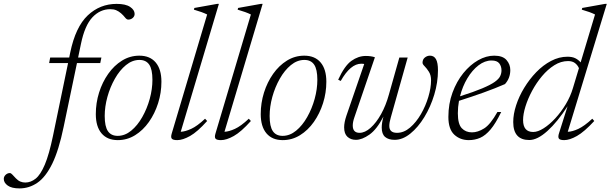

<svg xmlns="http://www.w3.org/2000/svg" viewBox="-204 -730 3224 1014"><path d="M132 -59.5Q106.5 64 71.8 134.8Q37 205.5 -6.5 235.2Q-50 265 -101 265Q-142.5 265 -163.2 250Q-184 235 -184 215Q-184 202.5 -174.2 193.2Q-164.5 184 -152 184Q-146 184 -138.8 192Q-131.5 200 -120 212Q-108.5 224 -96.2 229Q-84 234 -70.5 234Q-41.5 234 -15.8 213.5Q10 193 32.8 139.2Q55.5 85.5 76 -13.5L155.5 -397H55.5L61 -426H161.5L167 -453Q195 -588 259.5 -648.8Q324 -709.5 412 -709.5Q459.5 -709.5 483.2 -693.5Q507 -677.5 507 -656.5Q507 -644 497 -635.2Q487 -626.5 473 -626.5Q465 -626.5 456.2 -637.8Q447.5 -649 435 -660Q422 -671 409.2 -676.2Q396.5 -681.5 378.5 -681.5Q324.5 -681.5 284 -638.5Q243.5 -595.5 223.5 -498L208.5 -426H331.5L325.5 -397H202.5Z M532 -436Q588 -436 618.2 -400.2Q648.5 -364.5 648.5 -298.5Q648.5 -240 631 -185Q613.5 -130 582.5 -86Q551.5 -42 509.5 -16Q467.5 10 418 10Q362.5 10 332.2 -25.8Q302 -61.5 302 -127.5Q302 -186 319.2 -241Q336.5 -296 367.5 -340Q398.5 -384 440.5 -410Q482.5 -436 532 -436ZM417.5 -12.5Q455.5 -12.5 488.8 -39.8Q522 -67 547.2 -111.5Q572.5 -156 586.8 -207.8Q601 -259.5 601 -308.5Q601 -364 584 -388.8Q567 -413.5 532.5 -413.5Q494.5 -413.5 461.2 -386.2Q428 -359 402.8 -314.5Q377.5 -270 363.2 -218.2Q349 -166.5 349 -117.5Q349 -62 366 -37.2Q383 -12.5 417.5 -12.5Z M890 -653.5Q864 -666.5 820 -679L822.5 -688L942.5 -709.5H952L750.5 -34Q774 -35 805.8 -49.5Q837.5 -64 879 -103L890 -91Q838.5 -33.5 799.8 -11.8Q761 10 732 10Q709.5 10 703.2 2.2Q697 -5.5 703 -25Z M1121 -653.5Q1095 -666.5 1051 -679L1053.5 -688L1173.5 -709.5H1183L981.5 -34Q1005 -35 1036.8 -49.5Q1068.5 -64 1110 -103L1121 -91Q1069.5 -33.5 1030.8 -11.8Q992 10 963 10Q940.5 10 934.2 2.2Q928 -5.5 934 -25Z M1403 -436Q1459 -436 1489.2 -400.2Q1519.5 -364.5 1519.5 -298.5Q1519.5 -240 1502 -185Q1484.5 -130 1453.5 -86Q1422.5 -42 1380.5 -16Q1338.5 10 1289 10Q1233.5 10 1203.2 -25.8Q1173 -61.5 1173 -127.5Q1173 -186 1190.2 -241Q1207.5 -296 1238.5 -340Q1269.5 -384 1311.5 -410Q1353.5 -436 1403 -436ZM1288.5 -12.5Q1326.5 -12.5 1359.8 -39.8Q1393 -67 1418.2 -111.5Q1443.5 -156 1457.8 -207.8Q1472 -259.5 1472 -308.5Q1472 -364 1455 -388.8Q1438 -413.5 1403.5 -413.5Q1365.5 -413.5 1332.2 -386.2Q1299 -359 1273.8 -314.5Q1248.5 -270 1234.2 -218.2Q1220 -166.5 1220 -117.5Q1220 -62 1237 -37.2Q1254 -12.5 1288.5 -12.5Z M1905 -426H1949L1860 -110Q1852 -83 1852 -65Q1852 -28.5 1892.5 -28.5Q1929 -28.5 1961.5 -56.2Q1994 -84 2019 -127.2Q2044 -170.5 2058.2 -218.2Q2072.5 -266 2072.5 -306Q2072.5 -333 2061.2 -350.8Q2050 -368.5 2038.8 -379.8Q2027.5 -391 2027.5 -398.5Q2027.5 -416.5 2039.8 -426.2Q2052 -436 2067 -436Q2088 -436 2098.5 -417.5Q2109 -399 2109 -358.5Q2109 -295 2089.5 -230.2Q2070 -165.5 2037 -111.5Q2004 -57.5 1963.2 -24.5Q1922.5 8.5 1880.5 8.5Q1847.5 8.5 1829.8 -6.8Q1812 -22 1812 -56.5Q1812 -80.5 1821 -114.5Q1786.5 -47 1747.2 -19.2Q1708 8.5 1675.5 8.5Q1648.5 8.5 1631 -7.5Q1613.5 -23.5 1613.5 -57.5Q1613.5 -83.5 1625.5 -119L1719.5 -392Q1717 -392.5 1713.5 -393Q1710 -393.5 1704 -393.5Q1647 -393.5 1595.5 -302.5L1582 -309Q1615.5 -382.5 1651.8 -408.5Q1688 -434.5 1728 -434.5Q1756 -434.5 1776 -427.5L1667.5 -110Q1659 -85.5 1659 -67Q1659 -28.5 1695 -28.5Q1723.5 -28.5 1753.2 -55Q1783 -81.5 1808.5 -127.2Q1834 -173 1850 -231Z M2443 -138.5Q2414 -78.5 2387 -46.5Q2360 -14.5 2332 -2.2Q2304 10 2272 10Q2226 10 2195 -19Q2164 -48 2164 -112.5Q2164 -182 2185.8 -241Q2207.5 -300 2243 -343.8Q2278.5 -387.5 2321 -411.8Q2363.5 -436 2406 -436Q2451 -436 2471 -413Q2491 -390 2491 -360Q2491 -317 2463 -286Q2411.5 -263.5 2349.5 -241.2Q2287.5 -219 2220 -197.5Q2214 -164.5 2214 -132Q2214 -74.5 2234.8 -52.8Q2255.5 -31 2288.5 -31Q2319.5 -31 2352.8 -51.8Q2386 -72.5 2423 -138.5ZM2392 -410.5Q2356.5 -410.5 2323.2 -385Q2290 -359.5 2264.2 -316.5Q2238.5 -273.5 2225.5 -221.5Q2299.5 -245 2343.2 -263.5Q2387 -282 2408.8 -297.5Q2430.5 -313 2437.5 -327.8Q2444.5 -342.5 2444.5 -358Q2444.5 -380 2432.8 -395.2Q2421 -410.5 2392 -410.5Z M2934.5 -91Q2882 -34 2843.2 -12Q2804.5 10 2775.5 10Q2752.5 10 2747.2 1.2Q2742 -7.5 2748.5 -27L2793.5 -169Q2740 -86 2687 -38.2Q2634 9.5 2591.5 9.5Q2506.5 9.5 2506.5 -85.5Q2506.5 -127 2521.8 -174Q2537 -221 2564.5 -266.2Q2592 -311.5 2628 -348.8Q2664 -386 2706.2 -408.2Q2748.5 -430.5 2793 -430.5Q2818 -430.5 2834.2 -422.5Q2850.5 -414.5 2862.5 -400.5L2938.5 -653.5Q2913 -666.5 2868.5 -679L2871 -688L2991 -709.5H3000.5L2794.5 -34Q2818 -34.5 2850 -49.2Q2882 -64 2924 -103ZM2558.5 -96Q2558.5 -33 2612 -33Q2636.5 -33 2667.2 -52.5Q2698 -72 2728.5 -105Q2759 -138 2784 -179.5Q2809 -221 2822 -265.5L2853.5 -370Q2846 -387 2832.2 -397.2Q2818.5 -407.5 2796 -407.5Q2758.5 -407.5 2723.5 -385.5Q2688.5 -363.5 2658.5 -327.8Q2628.5 -292 2606 -250Q2583.5 -208 2571 -167.5Q2558.5 -127 2558.5 -96Z"/></svg>

Font: Newsreader 16pt Light
Style: Italic
Weight: 300
Italic angle: -17°
Designer: Hugues Gentile
Foundry: Production Type
Version: Version 1.003; ttfautohint (v1.8.3)